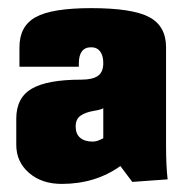

<svg xmlns="http://www.w3.org/2000/svg" viewBox="-20 -790 447 472"><path d="M27.8 -626V-673.8Q27.8 -726.1 67.9 -748Q107.9 -770 204.1 -770Q305.2 -770 346.7 -748Q388.2 -726.1 388.2 -673.8V-434.1Q388.2 -381.3 392.1 -349.1L305.2 -342.8L275.9 -381.8Q214.4 -337.9 131.8 -337.9Q82.5 -337.9 51.3 -365Q20 -392.1 20 -434.1V-498Q20 -549.8 58.1 -572Q96.2 -594.2 180.2 -594.2Q207.5 -594.2 220.7 -603.5Q233.9 -612.8 233.9 -634.8Q233.9 -653.3 226.1 -663.6Q218.3 -673.8 204.1 -673.8Q173.8 -673.8 173.8 -633.8V-626ZM233.9 -450.2V-523.9Q229 -520.5 210 -517.3Q190.9 -514.2 178.5 -505.9Q166 -497.6 166 -479Q166 -460.9 177 -451.4Q188 -441.9 208 -441.9Q219.2 -441.9 233.9 -450.2Z"/></svg>

Font: Mikodacs
Style: Regular
Weight: 400
Designer: gluk (gluksza@wp.pl)
Foundry: gluk (gluksza@wp.pl)
Version: Version 0.28